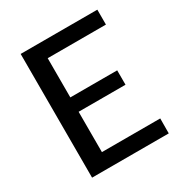

<svg xmlns="http://www.w3.org/2000/svg" viewBox="-168 -841 913 965"><g transform="rotate(-30 288.5 -359.0)"><path d="M534 -86.5 533.5 0H88.5V-718H533.5V-631.5H195.5V-404H467.5V-320.5H195.5V-86.5Z"/></g></svg>

Font: TypoPRO Lato
Style: Regular
Weight: 500
Designer: Lukasz Dziedzic with Adam Twardoch and Botio Nikoltchev
Foundry: tyPoland Lukasz Dziedzic
Version: Version 2.010; 2014-09-01; http://www.latofonts.com/